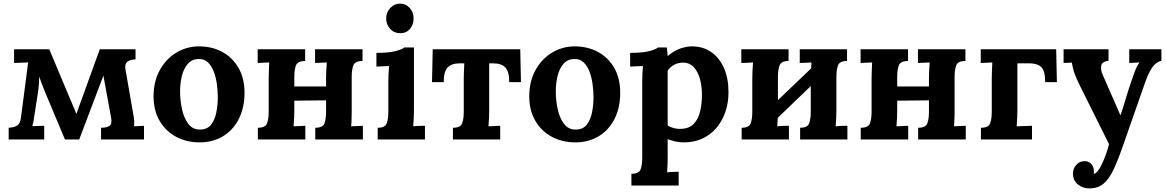

<svg xmlns="http://www.w3.org/2000/svg" viewBox="-20 -773 6460 1064"><path d="M28 0V-65Q60 -67 76 -78Q92 -89 96 -120L130 -381Q132 -395 133 -406.5Q134 -418 137 -427L58 -424V-500H253L368 -226Q376 -207 386 -184Q396 -161 403 -141Q409 -158 415 -174Q421 -190 427 -207L533 -500H731V-444Q700 -443 685 -430Q670 -417 675 -390L720 -132Q726 -103 723 -73L778 -76V0H540V-65Q572 -65 587 -76Q602 -87 596 -119L553 -354L419 0H340L230 -262Q220 -286 212.5 -306.5Q205 -327 197 -349Q197 -324 195 -300Q193 -276 188 -245L168 -117Q167 -105 164.5 -95Q162 -85 159 -74L225 -76V0Z M1086 16Q1014 16 956 -15Q898 -46 864.5 -103.5Q831 -161 831 -239Q831 -322 865.5 -384.5Q900 -447 957.5 -481.5Q1015 -516 1083 -516Q1155 -516 1212 -485Q1269 -454 1302 -396.5Q1335 -339 1335 -259Q1335 -175 1303 -113Q1271 -51 1215 -17.5Q1159 16 1086 16ZM1090 -55Q1130 -56 1150.5 -83Q1171 -110 1179 -151Q1187 -192 1187 -234Q1187 -271 1181.5 -309Q1176 -347 1164 -378Q1152 -409 1131.5 -428Q1111 -447 1081 -446Q1042 -445 1019.5 -418Q997 -391 987.5 -350.5Q978 -310 978 -266Q978 -215 989 -166Q1000 -117 1024.5 -85.5Q1049 -54 1090 -55Z M1671 -435Q1629 -435 1620 -410.5Q1611 -386 1611 -346V-294H1787V-339Q1787 -353 1788 -379Q1789 -405 1791 -427L1726 -424V-500H1989V-435Q1947 -435 1938 -410.5Q1929 -386 1929 -346V-161Q1929 -147 1928.5 -121.5Q1928 -96 1926 -73L1991 -76V0H1727V-65Q1769 -65 1778 -89.5Q1787 -114 1787 -154V-217L1611 -215V-161Q1611 -147 1610 -121.5Q1609 -96 1607 -73L1672 -76V0H1409V-65Q1451 -65 1460 -89.5Q1469 -114 1469 -154V-339Q1469 -353 1470 -379Q1471 -405 1472 -427L1408 -424V-500H1671Z M2073 -65Q2114 -65 2123 -89.5Q2132 -114 2132 -154V-320Q2132 -338 2133 -361.5Q2134 -385 2136 -407Q2120 -406 2098.5 -405.5Q2077 -405 2066 -404V-480Q2135 -480 2172.5 -490Q2210 -500 2220 -510H2274V-161Q2274 -147 2273 -121.5Q2272 -96 2270 -73Q2286 -75 2305.5 -75.5Q2325 -76 2335 -76V0H2073ZM2198 -589Q2164 -589 2142 -613Q2120 -637 2120 -671Q2120 -705 2143 -729Q2166 -753 2197 -753Q2229 -753 2250.5 -729Q2272 -705 2272 -671Q2272 -637 2252 -613Q2232 -589 2198 -589Z M2490 0V-65Q2532 -65 2541 -89.5Q2550 -114 2550 -154V-339Q2550 -353 2551 -376.5Q2552 -400 2553 -422H2528Q2483 -422 2461 -399.5Q2439 -377 2439 -318H2374L2378 -500H2863L2867 -318H2802Q2802 -377 2780 -399.5Q2758 -422 2713 -422H2691V-161Q2691 -147 2690 -121.5Q2689 -96 2687 -73L2752 -76V0Z M3168 16Q3096 16 3038 -15Q2980 -46 2946.5 -103.5Q2913 -161 2913 -239Q2913 -322 2947.5 -384.5Q2982 -447 3039.5 -481.5Q3097 -516 3165 -516Q3237 -516 3294 -485Q3351 -454 3384 -396.5Q3417 -339 3417 -259Q3417 -175 3385 -113Q3353 -51 3297 -17.5Q3241 16 3168 16ZM3172 -55Q3212 -56 3232.5 -83Q3253 -110 3261 -151Q3269 -192 3269 -234Q3269 -271 3263.5 -309Q3258 -347 3246 -378Q3234 -409 3213.5 -428Q3193 -447 3163 -446Q3124 -445 3101.5 -418Q3079 -391 3069.5 -350.5Q3060 -310 3060 -266Q3060 -215 3071 -166Q3082 -117 3106.5 -85.5Q3131 -54 3172 -55Z M3479 255V190Q3521 190 3530 165.5Q3539 141 3539 101V-322Q3539 -340 3540 -362.5Q3541 -385 3543 -407Q3527 -406 3505 -405.5Q3483 -405 3472 -404V-480Q3542 -480 3579 -490Q3616 -500 3626 -510H3675Q3677 -500 3678 -485.5Q3679 -471 3680 -462Q3715 -492 3749.5 -504Q3784 -516 3815 -516Q3875 -516 3920.5 -485Q3966 -454 3991.5 -397Q4017 -340 4017 -263Q4017 -183 3986 -119.5Q3955 -56 3899.5 -20Q3844 16 3769 16Q3742 16 3720.5 10.5Q3699 5 3680 -2V94Q3680 108 3679.5 133.5Q3679 159 3677 182Q3693 180 3712 179.5Q3731 179 3741 179V255ZM3753 -59Q3799 -60 3824.5 -86.5Q3850 -113 3860 -156Q3870 -199 3870 -248Q3870 -294 3859 -335Q3848 -376 3824 -401.5Q3800 -427 3761 -426Q3736 -425 3715 -413.5Q3694 -402 3680 -382V-77Q3691 -70 3711 -64Q3731 -58 3753 -59Z M4350 -435Q4309 -435 4300 -410.5Q4291 -386 4291 -346V-218L4475 -394Q4476 -412 4477 -427Q4461 -426 4442 -425Q4423 -424 4412 -424V-500H4674V-435Q4633 -435 4624 -410.5Q4615 -386 4615 -346V-161Q4615 -147 4614 -121.5Q4613 -96 4611 -73Q4627 -75 4646.5 -75.5Q4666 -76 4676 -76V0H4414V-65Q4455 -65 4464 -89.5Q4473 -114 4473 -154V-296L4290 -120Q4290 -108 4289 -96Q4288 -84 4287 -73Q4303 -75 4322.5 -75.5Q4342 -76 4352 -76V0H4090V-65Q4131 -65 4140 -89.5Q4149 -114 4149 -154V-339Q4149 -353 4150 -379Q4151 -405 4153 -427Q4137 -426 4118 -425Q4099 -424 4088 -424V-500H4350Z M5012 -435Q4970 -435 4961 -410.5Q4952 -386 4952 -346V-294H5128V-339Q5128 -353 5129 -379Q5130 -405 5132 -427L5067 -424V-500H5330V-435Q5288 -435 5279 -410.5Q5270 -386 5270 -346V-161Q5270 -147 5269.5 -121.5Q5269 -96 5267 -73L5332 -76V0H5068V-65Q5110 -65 5119 -89.5Q5128 -114 5128 -154V-217L4952 -215V-161Q4952 -147 4951 -121.5Q4950 -96 4948 -73L5013 -76V0H4750V-65Q4792 -65 4801 -89.5Q4810 -114 4810 -154V-339Q4810 -353 4811 -379Q4812 -405 4813 -427L4749 -424V-500H5012Z M5416 0V-65Q5458 -65 5467 -89.5Q5476 -114 5476 -154V-339Q5476 -353 5477 -379Q5478 -405 5479 -427Q5463 -426 5444.5 -425Q5426 -424 5415 -424V-500H5833L5837 -318H5772Q5772 -381 5750 -401.5Q5728 -422 5684 -422H5618V-161Q5618 -147 5617 -121.5Q5616 -96 5614 -73L5699 -76V0Z M6017 271Q5979 271 5952.5 248.5Q5926 226 5926 189Q5926 162 5943.5 141.5Q5961 121 5989 120Q6011 119 6026.5 134.5Q6042 150 6042 177Q6042 180 6042 183Q6042 186 6041 190Q6043 190 6046 189Q6064 183 6086 137Q6109 90 6126 26L5968 -291Q5940 -347 5931.5 -375.5Q5923 -404 5920 -426L5874 -424V-500H6123V-436Q6086 -432 6082.5 -408Q6079 -384 6091 -358L6189 -134Q6199 -160 6215 -214.5Q6231 -269 6253 -333Q6259 -352 6270.5 -381.5Q6282 -411 6295 -427L6238 -424V-500H6416V-436Q6385 -429 6364.5 -398Q6344 -367 6328 -322L6203 35Q6175 116 6150 168.5Q6125 221 6094 246Q6063 271 6017 271Z"/></svg>

Font: Lora
Style: Bold
Weight: 700
Designer: Olga Karpushina, Alexei Vanyashin (Cyrillic)
Foundry: Cyreal
Version: Version 3.006; ttfautohint (v1.8.4.7-5d5b);gftools[0.9.30]